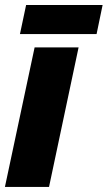

<svg xmlns="http://www.w3.org/2000/svg" viewBox="-20 -741 427 761"><path d="M-0.5 0 117.2 -553.2H291.5L174.3 0ZM59.1 -606 83.5 -721.2H386.7L362.8 -606Z"/></svg>

Font: Open Sans SemiCondensed ExtraBold
Style: Italic
Weight: 800
Width: 4
Italic angle: -12°
Designer: Monotype Design Team
Foundry: Monotype Imaging Inc.
Version: Version 3.003